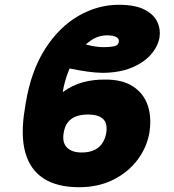

<svg xmlns="http://www.w3.org/2000/svg" viewBox="-20 -780 735 810"><path d="M423.3 -444.3Q496.1 -444.8 541 -415.5Q585.9 -386.2 603.3 -335.2Q620.6 -284.2 609.9 -218.8Q599.1 -157.2 559.8 -105.2Q520.5 -53.2 457.8 -21.7Q395 9.8 314 9.8Q220.7 9.8 163.6 -27.3Q106.4 -64.5 86.4 -137.7Q66.4 -210.9 84.5 -319.3L88.4 -344.7Q111.3 -481.9 170.7 -574.2Q230 -666.5 311.3 -713.1Q392.6 -759.8 481 -759.8Q549.8 -759.8 589.1 -739.7Q628.4 -719.7 643.3 -688.2Q658.2 -656.7 652.8 -621.1Q645.5 -582 615 -548.1Q584.5 -514.2 533.4 -493.7Q482.4 -473.1 412.6 -472.7Q382.8 -473.1 348.1 -478Q313.5 -482.9 272.9 -491.2L322.8 -599.6Q339.8 -591.8 366.7 -586.4Q393.6 -581.1 418.5 -581.1Q439.5 -581.1 459 -584.2Q478.5 -587.4 481 -602.5Q483.9 -617.2 469.7 -624Q455.6 -630.9 432.1 -630.9Q395 -630.9 363.8 -609.6Q332.5 -588.4 308.1 -553.5Q283.7 -518.6 267.6 -476.3Q251.5 -434.1 244.6 -391.6Q287.6 -421.9 331.1 -433.3Q374.5 -444.8 423.3 -444.3ZM351.1 -296.9Q322.8 -296.9 301.3 -289.1Q279.8 -281.2 266.4 -264.2Q252.9 -247.1 248.5 -218.8Q241.7 -178.2 262.9 -157.2Q284.2 -136.2 325.7 -136.7Q354 -136.7 375.2 -145.8Q396.5 -154.8 409.9 -173.3Q423.3 -191.9 428.2 -218.8Q434.6 -260.3 414.3 -278.6Q394 -296.9 351.1 -296.9Z"/></svg>

Font: Inter 20pt Black
Style: Italic
Weight: 900
Italic angle: -9.3988°
Version: Version 4.001;git-66647c0bb